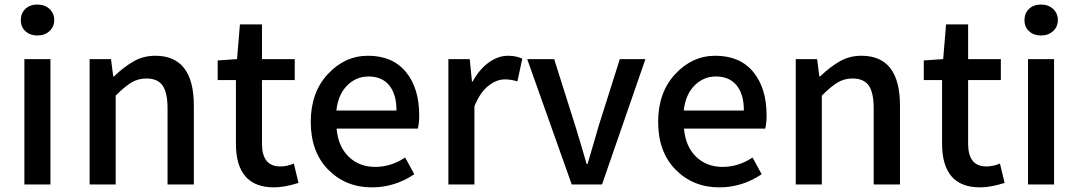

<svg xmlns="http://www.w3.org/2000/svg" viewBox="-20 -809 4728 842"><path d="M86.9 0V-549.8H201.2V0ZM143.6 -653.3Q112.3 -653.3 91.8 -671.9Q71.3 -690.4 71.3 -720.7Q71.3 -751 91.3 -770Q111.3 -789.1 143.6 -789.1Q175.8 -789.1 196.8 -770Q217.8 -751 217.8 -720.7Q217.8 -691.4 196.8 -672.4Q175.8 -653.3 143.6 -653.3Z M373 0V-549.8H466.8L476.6 -473.6H479.5Q524.4 -516.6 566.9 -540.5Q609.4 -564.5 661.1 -564.5Q830.1 -564.5 830.1 -345.7V0H714.8V-332Q714.8 -403.3 692.9 -434.1Q670.9 -464.8 622.1 -464.8Q585.9 -464.8 556.6 -447.3Q527.3 -429.7 487.3 -389.6V0Z M1181.6 12.7Q1014.6 12.7 1014.6 -179.7V-458H934.6V-543.9L1019.5 -549.8L1032.2 -702.1H1128.9V-549.8H1272.5V-458H1128.9V-178.7Q1128.9 -79.1 1209 -79.1Q1239.3 -79.1 1268.6 -91.8L1289.1 -6.8Q1226.6 12.7 1181.6 12.7Z M1611.3 12.7Q1496.1 12.7 1419.4 -64.9Q1342.8 -142.6 1342.8 -274.4Q1342.8 -403.3 1417.5 -483.9Q1492.2 -564.5 1593.8 -564.5Q1701.2 -564.5 1759.8 -493.7Q1818.4 -422.9 1818.4 -302.7Q1818.4 -270.5 1812.5 -245.1H1456.1Q1462.9 -167 1508.8 -122.1Q1554.7 -77.1 1626 -77.1Q1694.3 -77.1 1756.8 -118.2L1796.9 -44.9Q1710.9 12.7 1611.3 12.7ZM1455.1 -324.2H1718.8Q1718.8 -395.5 1687 -434.6Q1655.3 -473.6 1595.7 -473.6Q1542 -473.6 1502.4 -434.1Q1462.9 -394.5 1455.1 -324.2Z M1946.3 0V-549.8H2040L2049.8 -451.2H2052.7Q2082 -504.9 2123 -534.7Q2164.1 -564.5 2208 -564.5Q2243.2 -564.5 2270.5 -551.8L2249 -452.1Q2220.7 -460.9 2194.3 -460.9Q2157.2 -460.9 2121.1 -432.1Q2085 -403.3 2060.5 -342.8V0Z M2487.3 0 2292 -549.8H2410.2L2503.9 -253.9Q2512.7 -223.6 2530.3 -166Q2547.9 -108.4 2552.7 -89.8H2556.6Q2561.5 -108.4 2571.8 -141.6Q2582 -174.8 2589.8 -202.6Q2597.7 -230.5 2604.5 -253.9L2698.2 -549.8H2810.5L2620.1 0Z M3134.8 12.7Q3019.5 12.7 2942.9 -64.9Q2866.2 -142.6 2866.2 -274.4Q2866.2 -403.3 2940.9 -483.9Q3015.6 -564.5 3117.2 -564.5Q3224.6 -564.5 3283.2 -493.7Q3341.8 -422.9 3341.8 -302.7Q3341.8 -270.5 3335.9 -245.1H2979.5Q2986.3 -167 3032.2 -122.1Q3078.1 -77.1 3149.4 -77.1Q3217.8 -77.1 3280.3 -118.2L3320.3 -44.9Q3234.4 12.7 3134.8 12.7ZM2978.5 -324.2H3242.2Q3242.2 -395.5 3210.4 -434.6Q3178.7 -473.6 3119.1 -473.6Q3065.4 -473.6 3025.9 -434.1Q2986.3 -394.5 2978.5 -324.2Z M3469.7 0V-549.8H3563.5L3573.2 -473.6H3576.2Q3621.1 -516.6 3663.6 -540.5Q3706.1 -564.5 3757.8 -564.5Q3926.8 -564.5 3926.8 -345.7V0H3811.5V-332Q3811.5 -403.3 3789.6 -434.1Q3767.6 -464.8 3718.8 -464.8Q3682.6 -464.8 3653.3 -447.3Q3624 -429.7 3584 -389.6V0Z M4278.3 12.7Q4111.3 12.7 4111.3 -179.7V-458H4031.2V-543.9L4116.2 -549.8L4128.9 -702.1H4225.6V-549.8H4369.1V-458H4225.6V-178.7Q4225.6 -79.1 4305.7 -79.1Q4335.9 -79.1 4365.2 -91.8L4385.7 -6.8Q4323.2 12.7 4278.3 12.7Z M4488.3 0V-549.8H4602.5V0ZM4544.9 -653.3Q4513.7 -653.3 4493.2 -671.9Q4472.7 -690.4 4472.7 -720.7Q4472.7 -751 4492.7 -770Q4512.7 -789.1 4544.9 -789.1Q4577.1 -789.1 4598.1 -770Q4619.1 -751 4619.1 -720.7Q4619.1 -691.4 4598.1 -672.4Q4577.1 -653.3 4544.9 -653.3Z"/></svg>

Font: Gen Shin Gothic Medium
Style: Regular
Weight: 500
Designer: [Source Han Sans]
Ryoko NISHIZUKA  (kana & ideographs); Paul D. Hunt (Latin, Greek & Cyrillic); Wenlong ZHANG  (bopomofo
Version: Version 1.002.20150607